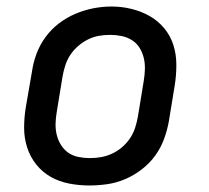

<svg xmlns="http://www.w3.org/2000/svg" viewBox="-20 -561 640 589"><path d="M254 8Q222 8 191.5 2Q161 -4 135.5 -18.5Q110 -33 91.5 -56Q73 -79 63.5 -108Q54 -137 54 -168.5Q54 -200 59 -231L78 -341Q82 -369 92 -396Q102 -423 119.5 -447Q137 -471 160.5 -489Q184 -507 211 -518.5Q238 -530 266 -535.5Q294 -541 322 -541Q354 -541 384 -533.5Q414 -526 439.5 -511.5Q465 -497 484 -474Q503 -451 512 -422.5Q521 -394 521 -362Q521 -330 516 -299L498 -189Q493 -161 483 -134Q473 -107 456 -83.5Q439 -60 415 -41.5Q391 -23 364 -11.5Q337 0 309 4Q281 8 254 8ZM255 -76Q273 -76 290 -79Q307 -82 323.5 -89.5Q340 -97 354.5 -109.5Q369 -122 379 -137Q389 -152 394.5 -169Q400 -186 403 -203L421 -313Q424 -331 424.5 -349Q425 -367 421 -383.5Q417 -400 408 -414.5Q399 -429 384.5 -438Q370 -447 353 -450.5Q336 -454 318 -454Q300 -454 283 -451Q266 -448 250 -440Q234 -432 220 -420Q206 -408 196 -393Q186 -378 180.5 -361Q175 -344 172 -327L154 -217Q151 -200 150.5 -182Q150 -164 154 -147.5Q158 -131 167 -116.5Q176 -102 189.5 -92.5Q203 -83 220.5 -79.5Q238 -76 255 -76Z"/></svg>

Font: Iosevka Curly Medium Extended
Style: Italic
Weight: 500
Width: 7
Italic angle: -9°
Monospace: yes
Designer: Belleve Invis
Foundry: Belleve Invis
Version: Version 11.1.0; ttfautohint (v1.8.3)